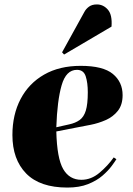

<svg xmlns="http://www.w3.org/2000/svg" viewBox="-20 -832 601 866"><path d="M344 -535Q445 -535 489 -498.5Q533 -462 533 -403Q533 -359 511.5 -332Q490 -305 457 -290.5Q424 -276 388.5 -269Q353 -262 326 -257L234 -239Q237 -118 265 -69.5Q293 -21 347 -21Q391 -21 428.5 -52.5Q466 -84 493 -122L505 -114Q499 -104 483.5 -83Q468 -62 442 -39.5Q416 -17 377 -1.5Q338 14 284 14Q160 14 98 -49.5Q36 -113 36 -223Q36 -315 73 -385.5Q110 -456 179 -495.5Q248 -535 344 -535ZM376 -416Q376 -459 366.5 -488Q357 -517 327 -517Q278 -517 258 -447.5Q238 -378 234 -258L292 -271Q320 -277 339 -290.5Q358 -304 367 -333Q376 -362 376 -416ZM361 -779Q368 -792 381.5 -802Q395 -812 417 -812Q446 -812 466.5 -788.5Q487 -765 483 -712L269 -586L260 -596Z"/></svg>

Font: Literata 72pt ExtraBold
Style: Italic
Weight: 800
Italic angle: -2°
Designer: Latin by Veronika Burian and Jose Scaglione. Greek by Irene Vlachou. Cyrillic by Vera Evstafieva
Foundry: TypeTogether
Version: Version 3.002